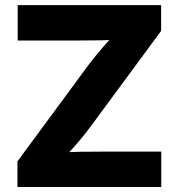

<svg xmlns="http://www.w3.org/2000/svg" viewBox="-20 -748 715 768"><path d="M49.8 0V-102.5L334.5 -488.8Q364.3 -528.3 399.7 -568.4Q435.1 -608.4 471.7 -647.9L484.4 -592.3Q434.1 -587.4 383.8 -586.7Q333.5 -585.9 283.2 -585.9H50.8V-727.5H624.5V-624.5L345.2 -245.6Q314.5 -203.6 277.6 -162.1Q240.7 -120.6 203.1 -79.6L190.4 -135.3Q243.7 -140.1 296.6 -140.9Q349.6 -141.6 402.8 -141.6H625V0Z"/></svg>

Font: Inter 16pt ExtraBold
Style: Regular
Weight: 800
Version: Version 4.001;git-66647c0bb